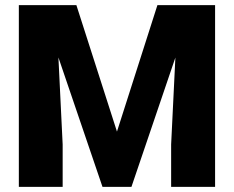

<svg xmlns="http://www.w3.org/2000/svg" viewBox="-20 -731 916 751"><path d="M278.8 -710.9 437.5 -216.3 595.7 -710.9H821.3V0H649.4V-166L666 -505.9L494.1 0H380.9L208.5 -506.3L225.1 -166V0H53.7V-710.9Z"/></svg>

Font: Sadagaat-English
Style: Regular
Weight: 900
Designer: Ahmed alsheikh
Foundry: Ahmed alsheikh Design
Version: Version 2.137;January 17, 2018;FontCreator 11.0.0.2408 64-bi